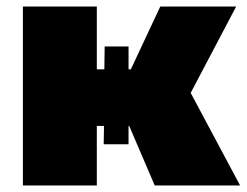

<svg xmlns="http://www.w3.org/2000/svg" viewBox="-20 -567 754 587"><path d="M453 0 375 -182H373V-126H297L298 -182H276V0H50V-547H276V-355H299L300 -425H373V-355H380L470 -547H702L563 -283L714 0Z"/></svg>

Font: Montserrat Black
Style: Regular
Weight: 900
Designer: Julieta Ulanovsky
Foundry: Julieta Ulanovsky
Version: Version 9.000; ttfautohint (v1.8.4.7-5d5b)